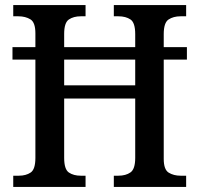

<svg xmlns="http://www.w3.org/2000/svg" viewBox="-20 -734 783 754"><path d="M32 0V-44H54Q82 -44 100.5 -56.5Q119 -69 119 -114V-500H29V-549H119V-603Q119 -646 99.5 -658Q80 -670 52 -670H32V-714H316V-670H297Q269 -670 250.5 -657.5Q232 -645 232 -601V-549H511V-600Q511 -645 492.5 -657.5Q474 -670 445 -670H427V-714H711V-670H689Q661 -670 642 -657.5Q623 -645 623 -600V-549H714V-500H623V-110Q623 -68 642.5 -56Q662 -44 689 -44H711V0H427V-44H445Q474 -44 492.5 -57Q511 -70 511 -114V-347H232V-114Q232 -69 250.5 -56.5Q269 -44 297 -44H316V0ZM232 -399H511V-500H232Z"/></svg>

Font: Noto Serif Thai SemiCondensed Medium
Style: Regular
Weight: 500
Width: 4
Designer: Monotype Design Team
Foundry: Monotype Imaging Inc.
Version: Version 2.002; ttfautohint (v1.8.4.7-5d5b)